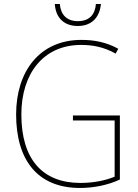

<svg xmlns="http://www.w3.org/2000/svg" viewBox="-20 -923 687 953"><path d="M481 -903H456C452 -852 425 -818 366 -818C311 -818 281 -851 277 -903H252C257 -831 301 -794 366 -794C433 -794 474 -834 481 -903ZM342 -350V-325H549V-46C503 -27 444 -15 379 -15C193 -15 86 -130 86 -355C86 -555 193 -700 383 -700C439 -700 495 -690 554 -657L567 -681C509 -713 449 -725 384 -725C177 -725 60 -569 60 -355C60 -129 166 10 377 10C444 10 516 -4 575 -32V-350Z"/></svg>

Font: Noto Sans Sinhala UI SemiCondensed Thin
Style: Regular
Weight: 100
Width: 4
Designer: Jelle Bosma - Monotype Design Team
Foundry: Monotype Imaging Inc.
Version: Version 2.006